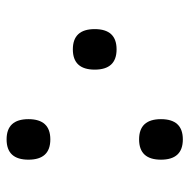

<svg xmlns="http://www.w3.org/2000/svg" viewBox="-16 -566 588 597"><g transform="rotate(-90 278.5 -267.0)"><path d="M144 -405Q207 -405 207 -473Q207 -541 144 -541Q81 -541 81 -473Q81 -405 144 -405ZM424 -199Q487 -199 487 -267Q487 -335 424 -335Q361 -335 361 -267Q361 -199 424 -199ZM144 7Q207 7 207 -61Q207 -129 144 -129Q81 -129 81 -61Q81 7 144 7Z"/></g></svg>

Font: Noto Serif Georgian
Style: Regular
Weight: 400
Designer: Monotype Design Team
Foundry: Monotype Imaging Inc.
Version: Version 1.901